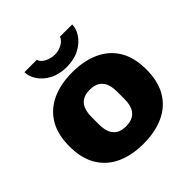

<svg xmlns="http://www.w3.org/2000/svg" viewBox="-191 -881 1049 1049"><g transform="rotate(-45 333.5 -356.5)"><path d="M333 12Q243 12 176.5 -18.5Q110 -49 73 -110.5Q36 -172 36 -264Q36 -357 73 -418Q110 -479 176.5 -509.5Q243 -540 333 -540Q423 -540 490 -509.5Q557 -479 594 -418Q631 -357 631 -264Q631 -172 594 -110.5Q557 -49 490 -18.5Q423 12 333 12ZM333 -123Q368 -123 390 -136.5Q412 -150 422 -175Q432 -200 432 -235V-292Q432 -327 422 -352.5Q412 -378 390 -391.5Q368 -405 333 -405Q298 -405 276.5 -391.5Q255 -378 245 -352.5Q235 -327 235 -292V-235Q235 -200 245 -175Q255 -150 276.5 -136.5Q298 -123 333 -123ZM333 -581Q276 -581 234.5 -603Q193 -625 171 -658.5Q149 -692 149 -725H245Q248 -711 262 -699.5Q276 -688 295.5 -681.5Q315 -675 333 -675Q358 -675 377.5 -683Q397 -691 409 -703Q421 -715 423 -725H518Q518 -692 495.5 -658.5Q473 -625 431.5 -603Q390 -581 333 -581Z"/></g></svg>

Font: Archivo SemiBold Black
Style: Regular
Weight: 900
Version: Version 2.001